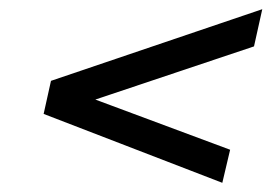

<svg xmlns="http://www.w3.org/2000/svg" viewBox="-20 -583 591 418"><path d="M551 -563 533 -482 151 -354 156 -378 481 -257 464 -185 75 -335 91 -407Z"/></svg>

Font: Instrument Sans Condensed Medium
Style: Italic
Weight: 500
Width: 3
Italic angle: -13°
Designer: Rodrigo Fuenzalida
Foundry: fragTYPE
Version: Version 1.000;gftools[0.9.28]